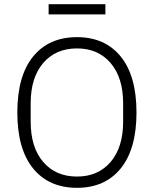

<svg xmlns="http://www.w3.org/2000/svg" viewBox="-20 -888 737 920"><path d="M213 -819V-868H485V-819ZM349 12Q214 12 138.5 -81Q63 -174 63 -349Q63 -524 138.5 -617Q214 -710 349 -710Q483 -710 558.5 -617Q634 -524 634 -349Q634 -174 558.5 -81Q483 12 349 12ZM349 -42Q450 -42 510 -112Q570 -182 570 -305V-393Q570 -516 510 -586Q450 -656 349 -656Q247 -656 187 -586Q127 -516 127 -393V-305Q127 -182 187 -112Q247 -42 349 -42Z"/></svg>

Font: IBM Plex Sans Light
Style: Regular
Weight: 300
Designer: Mike Abbink, Paul van der Laan, Pieter van Rosmalen
Foundry: Bold Monday
Version: Version 3.0